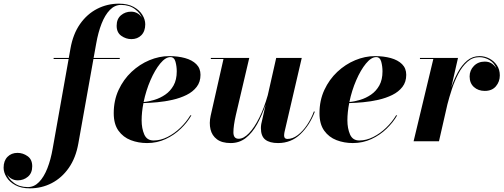

<svg xmlns="http://www.w3.org/2000/svg" viewBox="-226 -780 2780 1060"><path d="M70.1 -460H153.8L163.1 -512.2Q177.2 -592.3 215.9 -647.5Q254.6 -702.6 310.3 -731.2Q366 -759.8 430.9 -759.8Q479 -759.8 511.2 -742.2Q543.5 -724.6 559.7 -698.4Q575.9 -672.1 575.9 -646Q575.9 -607.7 554.6 -585.8Q533.2 -564 499.5 -564Q469.5 -564 443.7 -582.2Q418 -600.3 418 -637.9Q418 -675.5 441.8 -695.6Q465.6 -715.6 497.8 -715.6Q518.6 -715.6 534.9 -705.3Q551.3 -695.1 557.4 -680.7Q549.8 -706.1 519.2 -729.5Q488.5 -752.9 442.4 -752.9Q407.5 -752.9 380.5 -725.1Q353.5 -697.3 334.7 -649.2Q315.9 -601.1 305.2 -540L290.8 -460H435.1V-454.1H289.8L206.5 12.2Q192.4 91.8 153.7 147.1Q115 202.4 59.4 231.1Q3.9 259.8 -61 259.8Q-108.9 259.8 -141.2 242.2Q-173.6 224.6 -189.8 198.2Q-206.1 171.9 -206.1 146Q-206.1 107.7 -184.6 85.8Q-163.1 64 -129.4 64Q-99.4 64 -73.7 82.2Q-48.1 100.3 -48.1 137.9Q-48.1 175.5 -71.9 195.6Q-95.7 215.6 -127.9 215.6Q-148.7 215.6 -165 205.4Q-181.4 195.3 -187.5 180.7Q-179.9 206.1 -149.3 229.5Q-118.7 252.9 -72.5 252.9Q-37.6 252.9 -10.5 225.1Q16.6 197.3 35.5 149.2Q54.4 101.1 64.9 40L152.8 -454.1H70.1Z M555.9 -115.5Q555.9 -71.3 570.4 -37.8Q585 -4.4 621.8 -4.4Q660.2 -4.4 698.5 -23.7Q736.8 -43 769.7 -74.6Q802.5 -106.2 824.7 -143.1H830.6Q808.6 -104.5 772.3 -69.5Q736.1 -34.4 688.6 -12.3Q641.1 9.8 585.7 9.8Q537.8 9.8 495.8 -6.3Q453.9 -22.5 427.9 -58.7Q401.9 -95 401.9 -155Q401.9 -225.6 428.7 -283.4Q455.6 -341.3 500.1 -383.2Q544.7 -425 598.9 -447.6Q653.1 -470.2 707.8 -470.2Q756.3 -470.2 795.5 -459.4Q834.7 -448.5 857.8 -425.7Q880.9 -402.8 880.9 -366.9Q880.9 -327.4 859.7 -300.2Q838.6 -272.9 803.7 -255.7Q768.8 -238.5 726.9 -229Q685.1 -219.5 642.9 -215.6Q600.8 -211.7 565.9 -210.9Q555.9 -160.4 555.9 -115.5ZM714.8 -464.8Q687.7 -464.8 658.4 -429.2Q629.2 -393.6 604.6 -336.9Q580.1 -280.3 566.9 -216.8Q595.2 -219.2 627 -228.9Q658.7 -238.5 686.6 -257.7Q714.6 -276.9 732.2 -308.3Q749.8 -339.8 749.8 -386Q749.8 -413.6 742.8 -439.2Q735.8 -464.8 714.8 -464.8Z M1150.1 -460 1075.9 -144Q1062.5 -84.7 1062.6 -49.3Q1062.7 -13.9 1091.6 -13.9Q1119.1 -13.9 1148.8 -44.8Q1178.5 -75.7 1205.4 -130Q1232.4 -184.3 1252.4 -254.6L1298.8 -460H1439.9L1344.5 -50Q1343.8 -45.7 1343.1 -40.6Q1342.5 -35.6 1342.5 -32Q1342.5 -12.9 1360.6 -12.9Q1389.9 -12.9 1418.1 -34.4Q1446.3 -55.9 1469.5 -90.7Q1492.7 -125.5 1507.1 -165L1512 -163.1Q1483.4 -88.1 1432.3 -39.2Q1381.1 9.8 1309.1 9.8Q1262.7 9.8 1238.5 -9.2Q1214.4 -28.1 1214.4 -73Q1214.4 -83.3 1216.3 -95L1240.7 -202.9Q1220.2 -142.6 1193.5 -94.5Q1166.7 -46.4 1131 -18.3Q1095.2 9.8 1047.9 9.8Q999.3 9.8 971.8 -10.9Q944.3 -31.5 936.2 -65.8Q928 -100.1 937 -141.1L1007.8 -454.1H938V-460Z M1691.9 -115.5Q1691.9 -71.3 1706.4 -37.8Q1720.9 -4.4 1757.8 -4.4Q1796.1 -4.4 1834.5 -23.7Q1872.8 -43 1905.6 -74.6Q1938.5 -106.2 1960.7 -143.1H1966.6Q1944.6 -104.5 1908.3 -69.5Q1872.1 -34.4 1824.6 -12.3Q1777.1 9.8 1721.7 9.8Q1673.8 9.8 1631.8 -6.3Q1589.8 -22.5 1563.8 -58.7Q1537.8 -95 1537.8 -155Q1537.8 -225.6 1564.7 -283.4Q1591.6 -341.3 1636.1 -383.2Q1680.7 -425 1734.9 -447.6Q1789.1 -470.2 1843.8 -470.2Q1892.3 -470.2 1931.5 -459.4Q1970.7 -448.5 1993.8 -425.7Q2016.8 -402.8 2016.8 -366.9Q2016.8 -327.4 1995.7 -300.2Q1974.6 -272.9 1939.7 -255.7Q1904.8 -238.5 1862.9 -229Q1821 -219.5 1778.9 -215.6Q1736.8 -211.7 1701.9 -210.9Q1691.9 -160.4 1691.9 -115.5ZM1850.8 -464.8Q1823.7 -464.8 1794.4 -429.2Q1765.1 -393.6 1740.6 -336.9Q1716.1 -280.3 1702.9 -216.8Q1731.2 -219.2 1762.9 -228.9Q1794.7 -238.5 1822.6 -257.7Q1850.6 -276.9 1868.2 -308.3Q1885.7 -339.8 1885.7 -386Q1885.7 -413.6 1878.8 -439.2Q1871.8 -464.8 1850.8 -464.8Z M2166.3 -454.1H2092.5V-460H2302.5L2265.4 -297.4Q2280.5 -341.6 2302 -381.1Q2323.5 -420.7 2353 -445.4Q2382.6 -470.2 2421.6 -470.2Q2449.7 -470.2 2475.2 -457Q2500.7 -443.8 2517.1 -419.9Q2533.4 -396 2533.4 -364Q2533.4 -329.1 2511.8 -303.6Q2490.2 -278.1 2450.4 -278.1Q2414.3 -278.1 2390.5 -299.4Q2366.7 -320.8 2366.7 -357.9Q2366.7 -391.8 2390.3 -415.9Q2413.8 -439.9 2450.4 -439.9Q2474.4 -439.9 2490.7 -428.2Q2507.1 -416.5 2514.2 -400.6Q2504.9 -430.9 2477.7 -447.6Q2450.4 -464.4 2420.7 -464.4Q2382.8 -464.4 2354.1 -438.7Q2325.4 -413.1 2304.4 -372.8Q2283.4 -332.5 2268.7 -287.6Q2253.9 -242.7 2244.1 -204.1L2197.5 0H2057.4Z"/></svg>

Font: Bodoni* 36
Style: Bold Italic
Weight: 700
Italic angle: -13°
Version: Version 2.000; ttfautohint (v1.8.1)